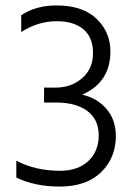

<svg xmlns="http://www.w3.org/2000/svg" viewBox="-20 -680 501 706"><path d="M406 -180Q406 -100 352 -47Q298 6 199 6Q109 6 40 -27V-89Q111 -52 200 -52Q267 -52 305 -88Q343 -124 343 -182Q343 -241 301 -272Q259 -303 186 -303H142V-358H186Q242 -358 282 -392.5Q322 -427 322 -485Q322 -543 286.5 -572.5Q251 -602 189 -602Q119 -602 58 -562V-624Q112 -660 188 -660Q284 -660 335 -611Q386 -562 386 -491Q386 -377 282 -332Q338 -319 372 -279Q406 -239 406 -180Z"/></svg>

Font: Hind Guntur Light
Style: Regular
Weight: 300
Designer: Manushi Parikh, Hitesh Malaviya
Foundry: Indian Type Foundry
Version: Version 1.002;PS 1.0;hotconv 1.0.86;makeotf.lib2.5.63406; tt